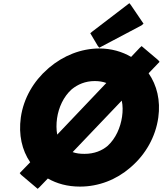

<svg xmlns="http://www.w3.org/2000/svg" viewBox="-20 -1152 1024 1208"><path d="M548 -943 596 -862 605 -852 870 -992 883 -1003 803 -1121 794 -1132 560 -953ZM658 -235C622 -204 573 -184 512 -184C482 -184 460 -187 437 -195L746 -519C753 -488 753 -452 748 -418C738 -349 708 -281 658 -235ZM576 -642C603 -642 627 -638 649 -630L340 -305C334 -336 334 -373 339 -408C349 -476 379 -543 431 -590C469 -621 517 -642 576 -642ZM113 -52 217 36 229 25 281 -29C337 3 404 22 483 22C602 22 712 -22 798 -96L806 -103C895 -180 959 -290 976 -413C991 -520 967 -616 915 -691L984 -763L975 -774L871 -862L859 -851L805 -794C749 -827 680 -847 605 -847C490 -847 379 -802 290 -727L281 -719C192 -642 128 -534 111 -413C96 -304 118 -207 170 -131L104 -63Z"/></svg>

Font: Hussar Woodtype
Style: UltraObl
Weight: 900
Foundry: Cannot Into Space Fonts
Version: Version 1.07